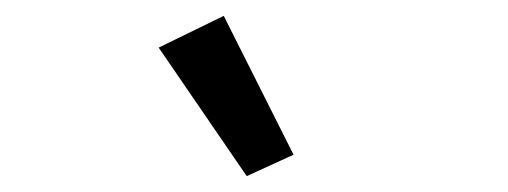

<svg xmlns="http://www.w3.org/2000/svg" viewBox="-20 -806 640 242"><path d="M180 -746 262 -786 350 -611 291 -584Z"/></svg>

Font: IBM Plex Sans Devanagari Text
Style: Regular
Weight: 450
Designer: Mike Abbink, Paul van der Laan, Pieter van Rosmalen, Erin McLaughlin
Foundry: Bold Monday
Version: Version 1.1